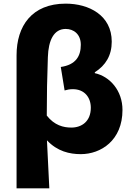

<svg xmlns="http://www.w3.org/2000/svg" viewBox="-20 -833 732 1055"><path d="M71 202H251C247 115 243 29 238 -62C295 -1 363 14 424 14C534 14 653 -61 653 -229C653 -335 584 -413 501 -431V-436C561 -474 594 -529 594 -604C594 -749 469 -813 341 -813C155 -813 71 -690 71 -529ZM372 -132C329 -132 279 -144 237 -198C237 -307 239 -412 243 -519C246 -612 276 -674 341 -674C384 -674 424 -646 424 -587C424 -525 397 -477 314 -465L335 -336C348 -340 363 -343 380 -343C445 -343 479 -297 479 -241C479 -166 429 -132 372 -132Z"/></svg>

Font: Noto Sans CJK Black
Style: Bold
Weight: 900
Designer: Ryoko NISHIZUKA (kana & ideographs); Paul D. Hunt (Latin, Greek & Cyrillic); Wenlong ZHANG (bopomofo); Sandoll Communica
Foundry: Adobe Systems Incorporated
Version: Version 1.000;PS 1;hotconv 1.0.78;makeotf.lib2.5.61930